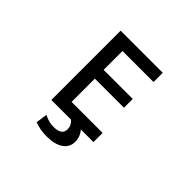

<svg xmlns="http://www.w3.org/2000/svg" viewBox="-218 -974 1435 1435"><g transform="rotate(45 500.0 -256.0)"><path d="M729.5 -633.8H401.4V-434.6H709V-341.8H401.4V-95.7H729.5V1H595.7Q631.8 41 631.8 95.7Q631.8 153.3 584.5 186Q537.1 218.8 449.2 218.8Q384.8 218.8 324.2 196.3L336.9 105.5Q388.7 132.8 438.5 131.8Q525.4 131.8 525.4 70.3Q525.4 29.3 492.2 1H284.2V-731.4H729.5Z"/></g></svg>

Font: GenEi Gothic M SemiBold
Style: Regular
Weight: 500
Designer: o_tamon (Modified); [Source Han Sans]
Ryoko NISHIZUKA  (kana & ideographs); Paul D. Hunt (Latin, Greek & Cyrillic); Wenl
Version: Version 1.1a;Original Version 1.004